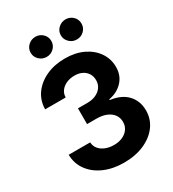

<svg xmlns="http://www.w3.org/2000/svg" viewBox="-224 -1066 1076 1196"><g transform="rotate(-30 313.5 -468.0)"><path d="M311.3 9.8Q231.4 9.8 169.6 -17.5Q107.7 -44.8 72.1 -93.5Q36.5 -142.1 35.5 -205.7H190Q191.2 -179 207.3 -159Q223.4 -139.1 250.7 -128Q277.9 -117 311.7 -117Q346.9 -117 373.9 -129.4Q400.9 -141.8 416.1 -163.7Q431.2 -185.5 431.2 -214.3Q431.2 -243.9 415.2 -266.4Q399.1 -288.8 369.3 -301.4Q339.5 -314.1 298 -314.1H230.1V-427.3H298Q332.8 -427.3 359.4 -439.5Q385.9 -451.6 401 -473Q416 -494.4 416 -522.9Q416 -550.6 403.1 -571.2Q390.2 -591.8 367.1 -603.4Q344 -615 312.9 -615Q281.4 -615 255.4 -603.9Q229.4 -592.7 213.8 -572.4Q198.2 -552.1 197.7 -524.2H50Q50.8 -587.2 85.5 -635.2Q120.2 -683.1 179.6 -710.2Q239 -737.3 313.7 -737.3Q389 -737.3 445.5 -710.1Q502.1 -682.8 533.3 -636.3Q564.6 -589.8 564.6 -532.4Q564.6 -471.3 526.5 -430.5Q488.4 -389.7 427.3 -378.5V-373.2Q507.4 -362.9 549.2 -317.5Q591 -272.2 591 -204.3Q591 -142.3 555.1 -93.8Q519.1 -45.3 456.1 -17.8Q393.1 9.8 311.3 9.8ZM222.9 -802Q191.9 -801.8 169.9 -823.2Q147.9 -844.6 148 -873.8Q147.9 -904.4 169.9 -925.2Q191.9 -946 222.9 -946.3Q253.4 -946 275 -925.2Q296.5 -904.4 296.5 -873.8Q296.5 -844.6 275 -823.2Q253.4 -801.8 222.9 -802ZM439.8 -802Q409.2 -801.8 387.1 -823.2Q365 -844.6 365 -873.8Q365 -904.4 387.1 -925.2Q409.2 -946 439.8 -946.3Q470.7 -946 492.2 -925.2Q513.7 -904.4 513.5 -873.8Q513.7 -844.6 492.2 -823.2Q470.7 -801.8 439.8 -802Z"/></g></svg>

Font: Inter Tight
Style: Regular
Weight: 400
Designer: Rasmus Andersson
Foundry: rsms
Version: Version 3.002